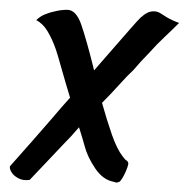

<svg xmlns="http://www.w3.org/2000/svg" viewBox="-46 -536 392 399"><path d="M220.7 -196.3Q220.7 -194.3 218.8 -188.5Q216.8 -182.6 213.9 -176.3Q210.9 -169.9 207.5 -164.6Q204.1 -159.2 202.1 -158.2Q197.3 -156.2 195.3 -156.7Q193.4 -157.2 190.4 -158.2Q168 -162.1 151.9 -186Q135.7 -210 129.9 -232.4Q127.9 -240.2 125 -249.5Q122.1 -258.8 118.2 -271.5Q103.5 -253.9 85.9 -236.3Q71.3 -220.7 52.7 -201.2Q34.2 -181.6 15.6 -162.1Q7.8 -161.1 2.4 -162.1Q-2.9 -163.1 -6.8 -165Q-10.7 -167 -14.6 -169.9Q-17.6 -171.9 -20.5 -175.8Q-26.4 -183.6 -25.4 -190.4Q-2.9 -215.8 20 -241.7Q43 -267.6 60.5 -288.1Q81.1 -312.5 99.6 -333Q89.8 -365.2 82 -393.1Q74.2 -420.9 70.3 -432.6Q62.5 -455.1 52.7 -471.2Q43 -487.3 29.3 -494.1Q37.1 -502 47.9 -506.3Q58.6 -510.7 69.3 -512.7Q81.1 -515.6 93.8 -515.6Q112.3 -515.6 123 -484.4Q133.8 -453.1 148.4 -394.5Q148.4 -392.6 148.9 -392.1Q149.4 -391.6 149.4 -389.6Q167 -410.2 182.6 -427.7Q198.2 -445.3 210.4 -459.5Q222.7 -473.6 230 -481.9Q237.3 -490.2 238.3 -491.2Q253.9 -508.8 266.6 -511.7Q279.3 -514.6 290 -506.8Q294.9 -503.9 300.8 -500Q312.5 -493.2 326.2 -488.3Q312.5 -474.6 295.4 -458.5Q278.3 -442.4 264.6 -426.8Q247.1 -409.2 231.4 -390.6Q217.8 -377.9 201.7 -359.9Q185.5 -341.8 166 -322.3Q175.8 -287.1 186.5 -256.3Q197.3 -225.6 209 -210.9Q213.9 -204.1 216.8 -202.6Q219.7 -201.2 220.7 -196.3Z"/></svg>

Font: Satisfy
Style: Regular
Weight: 400
Designer: Font Diner, Inc
Foundry: Font Diner, Inc
Version: Version 1.000